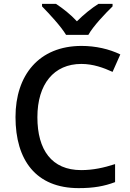

<svg xmlns="http://www.w3.org/2000/svg" viewBox="-20 -1012 673 991"><path d="M321 -832H436C461 -877 523 -942 561 -979V-992H488C453 -970 413 -938 377 -902C344 -938 304 -969 269 -992H197V-979C234 -941 294 -877 321 -832ZM400 -682C461 -682 515 -662 561 -641L601 -731C544 -759 473 -775 401 -775C181 -775 60 -624 60 -408C60 -185 166 -41 386 -41C464 -41 518 -51 574 -72V-165C515 -146 460 -134 399 -134C247 -134 173 -238 173 -407C173 -578 258 -682 400 -682Z"/></svg>

Font: Noto Sans Tamil UI Medium
Style: Regular
Weight: 500
Designer: Jelle Bosma - Monotype Design Team
Foundry: Monotype Imaging Inc.
Version: Version 2.004